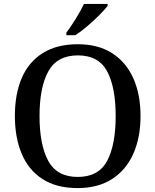

<svg xmlns="http://www.w3.org/2000/svg" viewBox="-20 -951 794 981"><path d="M377 10Q269 10 197.5 -36Q126 -82 91 -165Q56 -248 56 -359Q56 -470 91 -552Q126 -634 198 -679.5Q270 -725 378 -725Q481 -725 552.5 -679.5Q624 -634 661 -551.5Q698 -469 698 -358Q698 -248 661 -165Q624 -82 552 -36Q480 10 377 10ZM377 -47Q484 -47 527.5 -129Q571 -211 571 -358Q571 -505 527.5 -586.5Q484 -668 378 -668Q272 -668 227 -586.5Q182 -505 182 -358Q182 -211 226.5 -129Q271 -47 377 -47ZM319 -784Q341 -813 367 -855Q393 -897 409 -931H530V-921Q517 -904 488.5 -875Q460 -846 426.5 -817.5Q393 -789 365 -771H319Z"/></svg>

Font: Noto Serif Hentaigana Medium
Style: Regular
Weight: 500
Designer: Kazuhiro Yamada
Foundry: nipponia
Version: Version 1.000; ttfautohint (v1.8.4.7-5d5b)